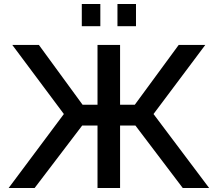

<svg xmlns="http://www.w3.org/2000/svg" viewBox="-20 -933 1080 953"><path d="M386 -803V-913H478V-803ZM563 -803V-913H655V-803ZM23 0 297 -367 41 -710H173L390 -413H464V-710H576V-413H649L867 -710H999L742 -367L1018 0H887L652 -310H576V0H464V-310H388L152 0Z"/></svg>

Font: Raleway-v4020 SemiBold
Style: Regular
Weight: 600
Designer: Matt McInerney, Pablo Impallari, Rodrigo Fuenzalida
Foundry: Matt McInerney, Pablo Impallari, Rodrigo Fuenzalida
Version: Version 4.020;PS 004.020;hotconv 1.0.88;makeotf.lib2.5.64775